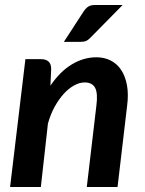

<svg xmlns="http://www.w3.org/2000/svg" viewBox="-20 -751 581 771"><path d="M182.5 -407Q221.5 -464.5 269 -492.8Q316.5 -521 367 -521Q399 -521 424.5 -508Q450 -495 466.5 -470.2Q483 -445.5 489.8 -409.2Q496.5 -373 490.5 -326.5L452 0H328.5L367 -326.5Q373.5 -376.5 362 -398.2Q350.5 -420 320 -420Q299.5 -420 278 -408.2Q256.5 -396.5 236.5 -374.8Q216.5 -353 199.8 -322.8Q183 -292.5 172.5 -255L144 0H20.5L82 -513.5H144.5Q164 -513.5 174.8 -504Q185.5 -494.5 185.5 -473.5ZM472.5 -731 344 -600.5Q334.5 -590.5 326 -586.8Q317.5 -583 304.5 -583H236.5L315.5 -704.5Q324 -717.5 334 -724.2Q344 -731 362.5 -731Z"/></svg>

Font: Lato 2
Style: Bold Italic
Weight: 700
Italic angle: -7°
Designer: Lukasz Dziedzic with Adam Twardoch and Botio Nikoltchev
Foundry: tyPoland Lukasz Dziedzic
Version: Version 2.015; 2015-08-06; http://www.latofonts.com/